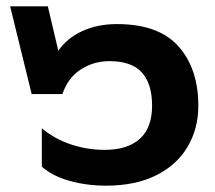

<svg xmlns="http://www.w3.org/2000/svg" viewBox="-20 -571 678 606"><path d="M112 -45V-166Q153 -132 204.5 -115Q256 -98 310 -98Q383 -98 421.5 -133Q460 -168 460 -237Q460 -307 427.5 -342.5Q395 -378 326 -378Q275 -378 234.5 -351.5Q194 -325 177 -274H80L12 -551H131L164 -411Q192 -451 240 -473Q288 -495 349 -495Q481 -495 543.5 -424.5Q606 -354 606 -237Q606 -165 572 -107.5Q538 -50 472.5 -17.5Q407 15 315 15Q254 15 200 0Q146 -15 112 -45Z"/></svg>

Font: Prompt SemiBold
Style: Regular
Weight: 600
Designer: Katatrad Team
Foundry: CadsonDemak
Version: Version 1.000